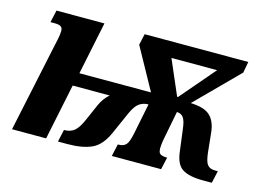

<svg xmlns="http://www.w3.org/2000/svg" viewBox="-77 -676 1120 816"><g transform="rotate(15 482.5 -268.0)"><path d="M110 -387Q112 -395 117 -419Q122 -443 122 -457Q122 -471 114 -476.5Q106 -482 87 -482H68L80 -536H291L243 -304H558L457 -487L468 -536H924L915 -487L733 -304Q793 -302 818.5 -278Q844 -254 849 -207L858 -120Q862 -82 872.5 -68Q883 -54 907 -54H919L907 0H867Q807 0 777 -19Q747 -38 741 -96L729 -189Q725 -225 714.5 -238.5Q704 -252 686 -252L660 -118Q657 -97 657 -85Q657 -67 664.5 -61Q672 -55 691 -54H696L684 0H467L479 -54H483Q504 -54 515 -66Q526 -78 534 -118L561 -252Q538 -252 520.5 -239.5Q503 -227 488 -193L445 -96Q419 -37 378 -18.5Q337 0 272 0H230L242 -54H243Q269 -54 286.5 -67.5Q304 -81 321 -120L353 -193Q368 -226 392 -246H229L178 0H28ZM674 -315 805 -468H604L670 -315Z"/></g></svg>

Font: Noto Serif CondExtraBold
Style: Italic
Weight: 800
Width: 3
Italic angle: -12°
Designer: Monotype Design Team
Foundry: Monotype Imaging Inc.
Version: Version 1.001